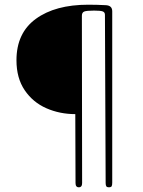

<svg xmlns="http://www.w3.org/2000/svg" viewBox="-20 -766 608 816"><path d="M301 12 300 -281Q234 -281 177 -306Q120 -331 85 -382.5Q50 -434 50 -510Q50 -626 132.5 -686Q215 -746 355 -746Q393 -746 429 -744Q457 -743 457 -718V10Q457 21 454.5 25.5Q452 30 442 30Q435 30 432 26Q429 22 429 12L426 -703Q426 -714 416.5 -717.5Q407 -721 380 -721Q348 -721 338 -717Q328 -713 328 -699L329 12Q329 30 315 30Q301 30 301 12Z"/></svg>

Font: Mali ExtraLight
Style: Regular
Weight: 275
Version: Version 1.000; ttfautohint (v1.6)